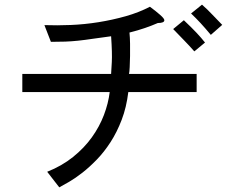

<svg xmlns="http://www.w3.org/2000/svg" viewBox="-20 -727 1040 826"><path d="M826 -409V-331H532Q524 -265 503.5 -211.5Q483 -158 455.5 -115.5Q428 -73 396.5 -40.5Q365 -8 335 15.5Q305 39 278.5 54.5Q252 70 235 79L183 12Q246 -13 294 -51.5Q342 -90 375 -136Q408 -182 427 -232Q446 -282 452 -331H76V-409H458Q459 -422 461 -460Q463 -498 458 -571Q411 -565 378 -560Q345 -555 316.5 -552Q288 -549 261 -548Q234 -547 199 -547L171 -619Q225 -617 284.5 -619.5Q344 -622 403.5 -631.5Q463 -641 520 -657Q577 -673 625 -698Q652 -678 669.5 -662.5Q687 -647 687 -640Q687 -628 659 -628Q634 -617 603.5 -606.5Q573 -596 537 -587Q539 -567 539.5 -539.5Q540 -512 539.5 -486Q539 -460 538 -438.5Q537 -417 535 -409ZM725 -602 771 -640Q789 -623 802 -610Q815 -597 825.5 -586Q836 -575 844.5 -565Q853 -555 862 -544L816 -506Q794 -531 771 -554.5Q748 -578 725 -602ZM802 -669 849 -707Q873 -686 894 -663.5Q915 -641 936 -620L887 -577Q861 -608 842.5 -628Q824 -648 802 -669Z"/></svg>

Font: D2Coding
Style: Regular
Weight: 400
Monospace: yes
Designer: Yong-Rak Park; Jeong-Hwan Yoon; Sang-Min Lee;
Foundry: NHN Corporation
Version: Version 1.3.2; Build 20180524